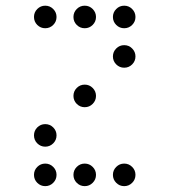

<svg xmlns="http://www.w3.org/2000/svg" viewBox="-20 -674 587 665"><path d="M175.8 -615.2Q175.8 -599.1 164.3 -587.6Q152.8 -576.2 136.7 -576.2Q120.6 -576.2 109.1 -587.6Q97.7 -599.1 97.7 -615.2Q97.7 -631.3 109.1 -642.8Q120.6 -654.3 136.7 -654.3Q152.8 -654.3 164.3 -642.8Q175.8 -631.3 175.8 -615.2ZM312.5 -615.2Q312.5 -599.1 301 -587.6Q289.6 -576.2 273.4 -576.2Q257.3 -576.2 245.8 -587.6Q234.4 -599.1 234.4 -615.2Q234.4 -631.3 245.8 -642.8Q257.3 -654.3 273.4 -654.3Q289.6 -654.3 301 -642.8Q312.5 -631.3 312.5 -615.2ZM449.2 -615.2Q449.2 -599.1 437.7 -587.6Q426.3 -576.2 410.2 -576.2Q394 -576.2 382.6 -587.6Q371.1 -599.1 371.1 -615.2Q371.1 -631.3 382.6 -642.8Q394 -654.3 410.2 -654.3Q426.3 -654.3 437.7 -642.8Q449.2 -631.3 449.2 -615.2ZM449.2 -478.5Q449.2 -462.4 437.7 -450.9Q426.3 -439.5 410.2 -439.5Q394 -439.5 382.6 -450.9Q371.1 -462.4 371.1 -478.5Q371.1 -494.6 382.6 -506.1Q394 -517.6 410.2 -517.6Q426.3 -517.6 437.7 -506.1Q449.2 -494.6 449.2 -478.5ZM312.5 -341.8Q312.5 -325.7 301 -314.2Q289.6 -302.7 273.4 -302.7Q257.3 -302.7 245.8 -314.2Q234.4 -325.7 234.4 -341.8Q234.4 -357.9 245.8 -369.4Q257.3 -380.9 273.4 -380.9Q289.6 -380.9 301 -369.4Q312.5 -357.9 312.5 -341.8ZM175.8 -205.1Q175.8 -189 164.3 -177.5Q152.8 -166 136.7 -166Q120.6 -166 109.1 -177.5Q97.7 -189 97.7 -205.1Q97.7 -221.2 109.1 -232.7Q120.6 -244.1 136.7 -244.1Q152.8 -244.1 164.3 -232.7Q175.8 -221.2 175.8 -205.1ZM175.8 -68.4Q175.8 -52.2 164.3 -40.8Q152.8 -29.3 136.7 -29.3Q120.6 -29.3 109.1 -40.8Q97.7 -52.2 97.7 -68.4Q97.7 -84.5 109.1 -95.9Q120.6 -107.4 136.7 -107.4Q152.8 -107.4 164.3 -95.9Q175.8 -84.5 175.8 -68.4ZM312.5 -68.4Q312.5 -52.2 301 -40.8Q289.6 -29.3 273.4 -29.3Q257.3 -29.3 245.8 -40.8Q234.4 -52.2 234.4 -68.4Q234.4 -84.5 245.8 -95.9Q257.3 -107.4 273.4 -107.4Q289.6 -107.4 301 -95.9Q312.5 -84.5 312.5 -68.4ZM449.2 -68.4Q449.2 -52.2 437.7 -40.8Q426.3 -29.3 410.2 -29.3Q394 -29.3 382.6 -40.8Q371.1 -52.2 371.1 -68.4Q371.1 -84.5 382.6 -95.9Q394 -107.4 410.2 -107.4Q426.3 -107.4 437.7 -95.9Q449.2 -84.5 449.2 -68.4Z"/></svg>

Font: DatDot Light
Style: Regular
Weight: 300
Designer: GGBot
Version: 1.00